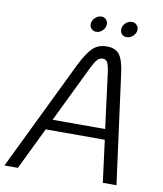

<svg xmlns="http://www.w3.org/2000/svg" viewBox="-104 -936 856 1011"><g transform="rotate(10 324.0 -430.5)"><path d="M486 -225H170L61 0H-11L273 -585Q306 -652 335.5 -681.5Q365 -711 412 -711Q458 -711 479.5 -683Q501 -655 510 -585L588 0H515ZM478 -281 439 -584Q434 -617 426 -630.5Q418 -644 402 -644Q385 -644 372.5 -630.5Q360 -617 344 -584L197 -281ZM307 -812Q307 -831 322.5 -846Q338 -861 357 -861Q371 -861 381 -851Q391 -841 391 -826Q391 -807 376 -792Q361 -777 342 -777Q327 -777 317 -787Q307 -797 307 -812ZM470 -811Q470 -831 485 -846Q500 -861 520 -861Q535 -861 545 -850.5Q555 -840 555 -826Q555 -807 539.5 -792Q524 -777 505 -777Q489 -777 479.5 -787Q470 -797 470 -811Z"/></g></svg>

Font: KoHo
Style: Italic
Weight: 400
Italic angle: -10°
Designer: Cadson Demak & Katatrad Team
Foundry: Cadson Demak Co.,Ltd.
Version: Version 1.000